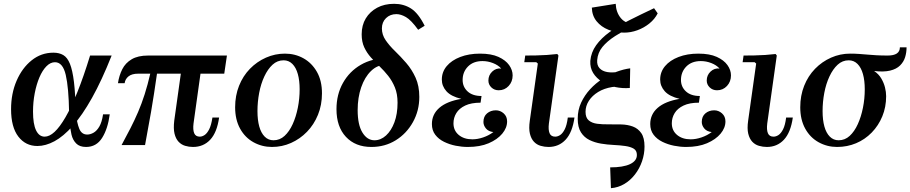

<svg xmlns="http://www.w3.org/2000/svg" viewBox="-20 -760 4770 1006"><path d="M176 5Q114 5 76 -44.5Q38 -94 38 -188Q38 -270 67 -337Q96 -404 146 -444Q196 -484 260 -484Q290 -484 311.5 -471.5Q333 -459 346.5 -425.5Q360 -392 367.5 -330.5Q375 -269 377 -171H342Q340 -301 324.5 -367.5Q309 -434 268 -434Q244 -434 223 -412.5Q202 -391 186.5 -354.5Q171 -318 162 -271.5Q153 -225 153 -175Q153 -110 169 -77Q185 -44 214 -44Q239 -44 266 -69Q293 -94 323 -145.5Q353 -197 385.5 -277.5Q418 -358 452 -469H565Q513 -338 462 -247Q411 -156 361.5 -100.5Q312 -45 265.5 -20Q219 5 176 5ZM431 10Q397 10 379 -8.5Q361 -27 354.5 -55Q348 -83 346 -114.5Q344 -146 342 -171H377Q383 -115 395.5 -85Q408 -55 437 -55Q453 -55 470 -64.5Q487 -74 500.5 -97Q514 -120 520 -161H555Q545 -85 515 -37.5Q485 10 431 10Z M1155 -374H704Q671 -374 653.5 -360Q636 -346 633 -324H598Q604 -364 620.5 -397Q637 -430 670 -449.5Q703 -469 756 -469H1169ZM1033 -392 994 -113Q990 -80 997.5 -62Q1005 -44 1027 -44Q1039 -44 1052 -52.5Q1065 -61 1076 -82.5Q1087 -104 1093 -144H1128Q1117 -66 1081.5 -28Q1046 10 991 10Q970 10 950 4Q930 -2 915.5 -17.5Q901 -33 894.5 -59.5Q888 -86 893 -128L930 -392ZM768 -377H803Q787 -264 771.5 -174Q756 -84 740 0H617Q642 -46 663.5 -88Q685 -130 703.5 -173Q722 -216 738 -266Q754 -316 768 -377Z M1473 -479Q1526 -479 1570 -454.5Q1614 -430 1640.5 -383.5Q1667 -337 1667 -271Q1667 -210 1646 -158.5Q1625 -107 1588.5 -69.5Q1552 -32 1505 -11Q1458 10 1405 10Q1353 10 1308.5 -14.5Q1264 -39 1238 -86Q1212 -133 1212 -198Q1212 -259 1232.5 -310.5Q1253 -362 1289.5 -399.5Q1326 -437 1373.5 -458Q1421 -479 1473 -479ZM1413 -25Q1446 -25 1471 -48Q1496 -71 1513.5 -109.5Q1531 -148 1540.5 -195.5Q1550 -243 1550 -292Q1550 -338 1540.5 -372Q1531 -406 1512 -425Q1493 -444 1466 -444Q1433 -444 1408 -421Q1383 -398 1365 -359.5Q1347 -321 1338 -273.5Q1329 -226 1329 -178Q1329 -131 1338.5 -97Q1348 -63 1367 -44Q1386 -25 1413 -25Z M1981 -611Q1981 -578 2000.5 -549.5Q2020 -521 2049.5 -492.5Q2079 -464 2108.5 -430Q2138 -396 2157.5 -353Q2177 -310 2177 -252Q2177 -180 2143.5 -120Q2110 -60 2053.5 -25Q1997 10 1926 10Q1842 10 1792.5 -43Q1743 -96 1743 -188Q1743 -265 1777 -325.5Q1811 -386 1870.5 -420.5Q1930 -455 2008 -455L1998 -420Q1957 -420 1924 -388Q1891 -356 1872.5 -302.5Q1854 -249 1854 -183Q1854 -106 1879 -65.5Q1904 -25 1942 -25Q1975 -25 2002.5 -50Q2030 -75 2046.5 -119Q2063 -163 2063 -222Q2063 -268 2049 -302Q2035 -336 2014 -362.5Q1993 -389 1969 -412Q1945 -435 1923.5 -459Q1902 -483 1888.5 -512Q1875 -541 1875 -580Q1875 -628 1896.5 -663.5Q1918 -699 1956 -719.5Q1994 -740 2045 -740Q2095 -740 2133.5 -715.5Q2172 -691 2205 -625L2171 -604Q2134 -655 2107 -670.5Q2080 -686 2057 -686Q2024 -686 2002.5 -665Q1981 -644 1981 -611Z M2539 -338Q2539 -366 2559 -385Q2579 -404 2606 -401Q2590 -419 2563 -429.5Q2536 -440 2508 -440Q2460 -440 2432 -411.5Q2404 -383 2404 -341Q2404 -305 2430 -281Q2456 -257 2503 -257L2498 -222Q2449 -222 2417.5 -207Q2386 -192 2371 -167.5Q2356 -143 2356 -114Q2356 -76 2383.5 -53Q2411 -30 2455 -30Q2482 -30 2511.5 -40Q2541 -50 2565 -68Q2539 -71 2526 -87Q2513 -103 2513 -121Q2513 -150 2532 -166Q2551 -182 2578 -182Q2601 -182 2619 -166Q2637 -150 2637 -124Q2637 -90 2611.5 -59.5Q2586 -29 2540.5 -9.5Q2495 10 2431 10Q2400 10 2367.5 3.5Q2335 -3 2306.5 -17Q2278 -31 2260.5 -54Q2243 -77 2243 -110Q2243 -161 2282 -195Q2321 -229 2397 -242Q2343 -255 2319 -282Q2295 -309 2295 -343Q2295 -383 2320.5 -413.5Q2346 -444 2391.5 -461.5Q2437 -479 2495 -479Q2554 -479 2591.5 -462Q2629 -445 2647.5 -419Q2666 -393 2666 -365Q2666 -332 2645 -309.5Q2624 -287 2593 -287Q2570 -287 2554.5 -302Q2539 -317 2539 -338Z M2955 -144H2990Q2979 -66 2943.5 -28Q2908 10 2854 10Q2833 10 2812.5 4Q2792 -2 2777.5 -17.5Q2763 -33 2756.5 -59.5Q2750 -86 2756 -128L2798 -427L2790 -434H2727L2732 -469Q2758 -469 2787.5 -469.5Q2817 -470 2846 -472Q2875 -474 2900 -477L2906 -469L2856 -113Q2852 -80 2859.5 -62Q2867 -44 2889 -44Q2902 -44 2915 -52.5Q2928 -61 2939 -82.5Q2950 -104 2955 -144Z M3181 226 3177 117Q3245 117 3281 100Q3317 83 3317 52Q3317 29 3300.5 19Q3284 9 3256 5Q3228 1 3195 -0.5Q3162 -2 3129 -7.5Q3096 -13 3068.5 -26.5Q3041 -40 3024 -66.5Q3007 -93 3007 -138Q3007 -184 3025 -222.5Q3043 -261 3072 -292.5Q3101 -324 3137 -347Q3173 -370 3211 -384Q3249 -398 3282 -402L3280 -299Q3230 -311 3187.5 -304Q3145 -297 3114 -278Q3083 -259 3065.5 -232Q3048 -205 3048 -174Q3048 -143 3065 -129Q3082 -115 3109 -111.5Q3136 -108 3169.5 -108.5Q3203 -109 3236 -108Q3269 -107 3296 -97Q3323 -87 3340 -62.5Q3357 -38 3357 8Q3357 47 3344 85Q3331 123 3307 154Q3283 185 3251 204Q3219 223 3181 226ZM3280 -299Q3241 -296 3203.5 -304Q3166 -312 3135.5 -331Q3105 -350 3088 -377.5Q3071 -405 3073 -441Q3077 -486 3103.5 -523Q3130 -560 3174 -592Q3218 -624 3277.5 -654Q3337 -684 3407 -717L3426 -690Q3358 -655 3301.5 -626.5Q3245 -598 3203 -571Q3161 -544 3136.5 -514Q3112 -484 3109 -445Q3107 -418 3121.5 -402.5Q3136 -387 3161.5 -382.5Q3187 -378 3218.5 -383.5Q3250 -389 3282 -402ZM3250 -589Q3206 -589 3168 -604Q3130 -619 3106 -648.5Q3082 -678 3081 -720L3206 -740Q3208 -695 3233 -665Q3258 -635 3304 -635L3426 -690Q3411 -660 3382.5 -637Q3354 -614 3319.5 -601.5Q3285 -589 3250 -589Z M3683 -338Q3683 -366 3703 -385Q3723 -404 3750 -401Q3734 -419 3707 -429.5Q3680 -440 3652 -440Q3604 -440 3576 -411.5Q3548 -383 3548 -341Q3548 -305 3574 -281Q3600 -257 3647 -257L3642 -222Q3593 -222 3561.5 -207Q3530 -192 3515 -167.5Q3500 -143 3500 -114Q3500 -76 3527.5 -53Q3555 -30 3599 -30Q3626 -30 3655.5 -40Q3685 -50 3709 -68Q3683 -71 3670 -87Q3657 -103 3657 -121Q3657 -150 3676 -166Q3695 -182 3722 -182Q3745 -182 3763 -166Q3781 -150 3781 -124Q3781 -90 3755.5 -59.5Q3730 -29 3684.5 -9.5Q3639 10 3575 10Q3544 10 3511.5 3.5Q3479 -3 3450.5 -17Q3422 -31 3404.5 -54Q3387 -77 3387 -110Q3387 -161 3426 -195Q3465 -229 3541 -242Q3487 -255 3463 -282Q3439 -309 3439 -343Q3439 -383 3464.5 -413.5Q3490 -444 3535.5 -461.5Q3581 -479 3639 -479Q3698 -479 3735.5 -462Q3773 -445 3791.5 -419Q3810 -393 3810 -365Q3810 -332 3789 -309.5Q3768 -287 3737 -287Q3714 -287 3698.5 -302Q3683 -317 3683 -338Z M4099 -144H4134Q4123 -66 4087.5 -28Q4052 10 3998 10Q3977 10 3956.5 4Q3936 -2 3921.5 -17.5Q3907 -33 3900.5 -59.5Q3894 -86 3900 -128L3942 -427L3934 -434H3871L3876 -469Q3902 -469 3931.5 -469.5Q3961 -470 3990 -472Q4019 -474 4044 -477L4050 -469L4000 -113Q3996 -80 4003.5 -62Q4011 -44 4033 -44Q4046 -44 4059 -52.5Q4072 -61 4083 -82.5Q4094 -104 4099 -144Z M4730 -512Q4730 -485 4722.5 -460.5Q4715 -436 4696 -417Q4677 -398 4643.5 -390Q4610 -382 4560 -388Q4584 -372 4597.5 -349Q4611 -326 4617 -302Q4623 -278 4623 -256Q4623 -199 4603 -150.5Q4583 -102 4547.5 -65.5Q4512 -29 4465.5 -9.5Q4419 10 4366 10Q4314 10 4269.5 -14.5Q4225 -39 4199 -86Q4173 -133 4173 -198Q4173 -259 4193.5 -310.5Q4214 -362 4250.5 -399.5Q4287 -437 4334.5 -458Q4382 -479 4434 -479Q4458 -479 4480 -477.5Q4502 -476 4524 -474Q4546 -472 4572 -470.5Q4598 -469 4631 -469Q4695 -469 4695 -512ZM4374 -25Q4407 -25 4432 -48Q4457 -71 4474.5 -109.5Q4492 -148 4501.5 -195.5Q4511 -243 4511 -292Q4511 -338 4501.5 -372Q4492 -406 4473 -425Q4454 -444 4427 -444Q4394 -444 4369 -421Q4344 -398 4326 -359.5Q4308 -321 4299 -273.5Q4290 -226 4290 -178Q4290 -131 4299.5 -97Q4309 -63 4328 -44Q4347 -25 4374 -25Z"/></svg>

Font: Brygada 1918 SemiBold
Style: Italic
Weight: 600
Italic angle: -8°
Designer: Mateusz Machalski | Borys Kosmynka | Przemek Hoffer
Foundry: NIEPODLEGLA 2018
Version: Version 3.006